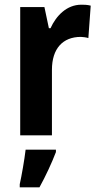

<svg xmlns="http://www.w3.org/2000/svg" viewBox="-20 -576 424 817"><path d="M326 -556C264 -556 219 -509 195 -456H188L169 -546H66V0H201V-279C201 -369 247 -419 324 -419C330 -419 348 -417 356 -414L366 -552C351 -556 336 -556 326 -556ZM218 71V61H89C84 104 72 172 64 208V221H148C175 172 200 118 218 71Z"/></svg>

Font: Noto Sans Sinhala Condensed
Style: Bold
Weight: 700
Width: 3
Designer: Jelle Bosma - Monotype Design Team
Foundry: Monotype Imaging Inc.
Version: Version 2.006